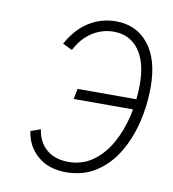

<svg xmlns="http://www.w3.org/2000/svg" viewBox="-66 -582 589 653"><g transform="rotate(10 228.5 -255.5)"><path d="M204 12Q143.5 12 105.8 -20.8Q68 -53.5 61 -105L95 -117Q102 -72 131.2 -48Q160.5 -24 206 -24Q253.5 -24 289.8 -49.8Q326 -75.5 350.5 -118.8Q375 -162 387.5 -216Q400 -270 400 -326Q400 -402 368.8 -444.5Q337.5 -487 282 -487Q242.5 -487 208.5 -465.5Q174.5 -444 152 -401L119 -417Q148.5 -470.5 190.8 -496.8Q233 -523 284 -523Q354.5 -523 396.2 -470.5Q438 -418 438 -322Q438 -258 423 -198.2Q408 -138.5 378.8 -91Q349.5 -43.5 305.8 -15.8Q262 12 204 12ZM187 -238 194 -274H416L409 -238Z"/></g></svg>

Font: Overpass Thin
Style: Italic
Weight: 250
Italic angle: -10°
Designer: Delve Withrington, Dave Bailey, Thomas Jockin
Foundry: Delve Fonts LLC
Version: Version 4.000